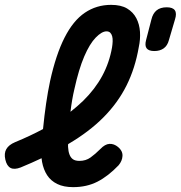

<svg xmlns="http://www.w3.org/2000/svg" viewBox="-57 -760 744 790"><path d="M431 -80Q388 -35 344 -12.5Q300 10 244 10Q205 10 178.5 -3Q152 -16 137 -39Q122 -62 116 -94Q115 -101 114 -109Q74 -90 28 -71Q2 -61 -13.5 -69Q-29 -77 -35 -103Q-41 -129 -31 -146.5Q-21 -164 5 -175Q68 -201 120 -229Q131 -341 149 -426Q173 -535 208.5 -605Q244 -675 292 -707.5Q340 -740 400 -740Q441 -740 466 -725Q491 -710 504 -685Q517 -660 519 -629Q521 -598 514 -566Q499 -479 463.5 -408Q428 -337 369 -277.5Q310 -218 225 -168L223 -166V-156Q224 -137 229 -124Q234 -111 243.5 -104.5Q253 -98 270 -98Q296 -98 315.5 -112Q335 -126 356 -147Q375 -167 393.5 -168Q412 -169 429 -155Q448 -139 447 -118.5Q446 -98 431 -80ZM233 -300Q261 -322 285 -345Q334 -393 363.5 -447.5Q393 -502 404 -565Q406 -577 406.5 -589.5Q407 -602 404.5 -611Q402 -620 396.5 -625.5Q391 -631 381 -631Q362 -631 337 -605.5Q312 -580 289.5 -527.5Q267 -475 249 -393Q239 -351 233 -300ZM578 -550Q555 -550 546.5 -561Q538 -572 544 -595L566 -680Q572 -705 587.5 -717.5Q603 -730 629 -730Q654 -730 662.5 -717.5Q671 -705 663 -680L638 -595Q632 -572 616.5 -561Q601 -550 578 -550Z"/></svg>

Font: Maple Mono SemiBold
Style: Italic
Weight: 600
Italic angle: -10°
Monospace: yes
Designer: subframe7536
Version: Version 7.000